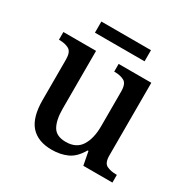

<svg xmlns="http://www.w3.org/2000/svg" viewBox="-156 -820 956 972"><g transform="rotate(30 322.0 -334.0)"><path d="M270 10Q189 10 147 -37Q105 -84 105 -186V-422Q105 -466 83 -478.5Q61 -491 27 -491H24V-536H215V-198Q215 -133 235.5 -96.5Q256 -60 312 -60Q373 -60 400.5 -103.5Q428 -147 428 -219V-421Q428 -467 405.5 -479Q383 -491 351 -491H347V-536H538V-111Q538 -67 561 -56Q584 -45 616 -45H620V0H450L435 -78H430Q400 -26 360 -8Q320 10 270 10ZM164 -613V-678H454V-613Z"/></g></svg>

Font: Noto Serif Sinhala Medium
Style: Regular
Weight: 500
Designer: Jelle Bosma - Monotype Design Team
Foundry: Monotype Imaging Inc.
Version: Version 2.007; ttfautohint (v1.8.4.7-5d5b)